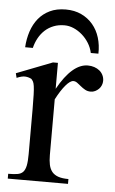

<svg xmlns="http://www.w3.org/2000/svg" viewBox="-50 -702 443 738"><g transform="rotate(5 171.5 -333.5)"><path d="M340.8 -406.2Q340.8 -397.5 337.4 -389.2Q334 -380.9 327.9 -374.8Q321.8 -368.7 313.7 -364.7Q305.7 -360.8 296.4 -360.8Q284.2 -360.8 274.7 -366.2Q265.1 -371.6 257.3 -378.2Q249.5 -384.8 242.2 -390.1Q234.9 -395.5 227.1 -395.5Q214.8 -395.5 197.5 -375.2Q180.2 -355 161.6 -319.3V-104Q161.6 -83 165 -66.9Q168.5 -50.8 177.2 -40Q186 -29.3 201.4 -23.9Q216.8 -18.6 240.7 -18.6V0H8.3V-18.6Q29.3 -18.6 43.2 -20.8Q57.1 -22.9 65.2 -31.2Q73.2 -39.6 76.7 -56.2Q80.1 -72.8 80.1 -101.1V-274.4Q80.1 -309.6 79.3 -330.3Q78.6 -351.1 76.9 -362.8Q75.2 -374.5 72.3 -379.9Q69.3 -385.3 65.4 -389.6Q54.7 -395.5 41.7 -396.5Q28.8 -397.5 8.3 -388.7L3.9 -406.2L142.6 -460H161.6V-359.9Q217.3 -460 277.3 -460Q290.5 -460 302.2 -456.1Q314 -452.1 322.5 -445.1Q331.1 -438 335.9 -428Q340.8 -418 340.8 -406.2ZM284.2 -508.8Q279.8 -529.3 268.8 -546.9Q257.8 -564.5 242.7 -577.6Q227.5 -590.8 210 -598.4Q192.4 -606 174.3 -606Q151.4 -606 132.6 -598.6Q113.8 -591.3 99.4 -578.1Q85 -564.9 75.2 -547.1Q65.4 -529.3 60.5 -508.8H30.8Q32.7 -541.5 42.2 -570.3Q51.8 -599.1 69.3 -620.6Q86.9 -642.1 112.8 -654.5Q138.7 -667 174.3 -667Q208 -667 234.4 -654.5Q260.7 -642.1 278.8 -620.6Q296.9 -599.1 305.7 -570.3Q314.5 -541.5 313.5 -508.8Z"/></g></svg>

Font: Doulos SIL Afr
Style: Regular
Weight: 400
Designer: Walt Agee, Victor Gaultney, Peter Martin, Debbi Hosken, Becca Hirsbrunner
Foundry: SIL International
Version: Version 5.000